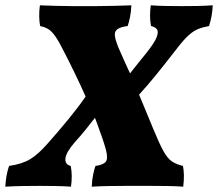

<svg xmlns="http://www.w3.org/2000/svg" viewBox="-56 -699 820 722"><path d="M-36 3Q-34 -39 -22 -75Q27 -82 57.5 -100.5Q88 -119 122 -158Q163 -204 201.5 -251Q240 -298 266 -336Q229 -419 183 -508Q165 -544 152 -562.5Q139 -581 126.5 -589Q114 -597 95 -601Q92 -615 91.5 -636Q91 -657 94 -679Q120 -678 153.5 -677Q187 -676 216.5 -676Q246 -676 260 -676Q278 -676 308 -676Q338 -676 372.5 -677Q407 -678 438 -679Q437 -655 433 -635Q429 -615 424 -601Q381 -596 376.5 -576Q372 -556 399 -498Q407 -480 415.5 -461Q424 -442 433 -423Q448 -442 463.5 -461.5Q479 -481 493 -498Q525 -538 533 -559Q541 -580 534 -589Q527 -598 512 -601Q505 -636 511 -679Q536 -677 571 -676.5Q606 -676 628 -676Q656 -676 684.5 -676.5Q713 -677 744 -679Q742 -637 730 -601Q707 -597 689.5 -590Q672 -583 654 -567Q636 -551 612 -520Q567 -462 533 -420Q499 -378 467 -343Q483 -305 496.5 -272Q510 -239 520 -215Q543 -159 558.5 -131Q574 -103 590.5 -92Q607 -81 632 -75Q635 -61 635.5 -40.5Q636 -20 633 3Q608 1 574 0.5Q540 0 510.5 0Q481 0 467 0Q449 0 419 0Q389 0 355 0.5Q321 1 289 3Q290 -21 294 -41Q298 -61 303 -75Q332 -79 341.5 -90.5Q351 -102 342.5 -135Q334 -168 309 -235Q305 -245 301 -256Q285 -235 266 -211.5Q247 -188 226 -165Q192 -126 190 -103Q188 -80 210 -75Q217 -40 211 3Q186 1 151 0.5Q116 0 94 0Q66 0 31 0.5Q-4 1 -36 3Z"/></svg>

Font: Vollkorn Black
Style: Italic
Weight: 900
Italic angle: -11°
Designer: Friedrich Althausen
Foundry: Friedrich Althausen
Version: Version 5.000; ttfautohint (v1.8.3)